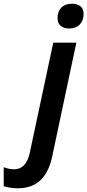

<svg xmlns="http://www.w3.org/2000/svg" viewBox="-148 -771 469 1031"><path d="M224 -618C272 -618 301 -649 301 -697C301 -735 274 -751 238 -751C189 -751 161 -721 161 -673C161 -635 188 -618 224 -618ZM-52 240C62 240 112 166 133 66L262 -542H138L12 49C-1 110 -31 138 -71 138C-91 138 -109 134 -128 127V229C-110 235 -80 240 -52 240Z"/></svg>

Font: Noto Sans SemiBold
Style: Italic
Weight: 600
Italic angle: -12°
Designer: Monotype Design Team
Foundry: Monotype Imaging Inc.
Version: Version 2.013